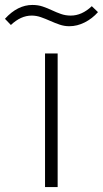

<svg xmlns="http://www.w3.org/2000/svg" viewBox="-99 -756 416 776"><path d="M-79 -680Q-28 -736 32 -736Q55 -736 74 -729.5Q93 -723 111 -714.5Q129 -706 147.5 -699.5Q166 -693 187 -693Q232 -693 272 -731L297 -707Q274 -681 243.5 -665.5Q213 -650 181 -650Q161 -650 142 -656.5Q123 -663 104 -671.5Q85 -680 66.5 -686.5Q48 -693 29 -693Q-15 -693 -55 -655ZM83 -540H134V0H83Z"/></svg>

Font: Encode Sans Normal
Style: ExtraLight
Weight: 200
Designer: Pablo Impallari, Andres Torresi
Foundry: Pablo Impallari, Andres Torresi
Version: Version 1.000; ttfautohint (v1.00) -l 8 -r 50 -G 200 -x 14 -